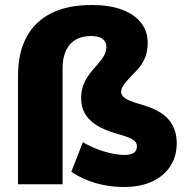

<svg xmlns="http://www.w3.org/2000/svg" viewBox="-20 -736 740 767"><path d="M476 11Q437 11 399 4Q361 -3 326.5 -17Q292 -31 265 -50L311 -168Q351 -144 397 -130.5Q443 -117 478 -117Q502 -117 514.5 -125.5Q527 -134 527 -152Q527 -168 510.5 -178.5Q494 -189 446 -202Q394 -217 363 -237.5Q332 -258 318 -284.5Q304 -311 304 -345Q304 -377 317 -406.5Q330 -436 370 -479Q389 -501 397 -516.5Q405 -532 405 -548Q405 -561 398.5 -571Q392 -581 379 -586.5Q366 -592 344 -592Q288 -592 259 -558Q230 -524 230 -463V0H52V-433Q52 -525 86 -588Q120 -651 185.5 -683.5Q251 -716 346 -716Q417 -716 467 -697.5Q517 -679 543.5 -645Q570 -611 570 -565Q570 -543 565 -522.5Q560 -502 547 -481.5Q534 -461 512 -440Q483 -410 473.5 -396Q464 -382 464 -369Q464 -359 471.5 -350.5Q479 -342 498 -334Q517 -326 552 -316Q623 -295 654.5 -257.5Q686 -220 686 -164Q686 -111 660 -71.5Q634 -32 587 -10.5Q540 11 476 11Z"/></svg>

Font: Nunito Sans 12pt ExtraLight 12pt Black
Style: Regular
Weight: 900
Version: Version 3.101;gftools[0.9.27]